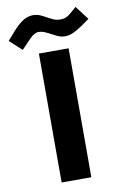

<svg xmlns="http://www.w3.org/2000/svg" viewBox="-175 -849 564 898"><g transform="rotate(-10 106.5 -399.5)"><path d="M58.1 -712.4Q39.1 -712.4 15.6 -688.7Q-7.8 -665 -28.3 -642.6L-85.9 -695.3Q-70.3 -712.4 -50.3 -735.8Q-30.3 -759.3 -5.9 -776.9Q18.6 -794.4 46.4 -794.4Q67.9 -794.4 88.4 -783.9Q108.9 -773.4 128.7 -762.9Q148.4 -752.4 168 -752.4Q187 -752.4 198.5 -757.8Q210 -763.2 221.2 -773.2Q232.4 -783.2 249.5 -797.9L299.3 -732.4Q264.6 -706.1 234.1 -688.5Q203.6 -670.9 178.7 -670.9Q158.2 -670.9 137.5 -681.4Q116.7 -691.9 96.7 -702.1Q76.7 -712.4 58.1 -712.4ZM43 -612.8H184.1V-0.5H43Z"/></g></svg>

Font: Vazir Black WOL
Style: Black-WOL
Weight: 900
Designer: Saber Rastikerdar
Foundry: Saber Rastikerdar
Version: Version 30.0.0